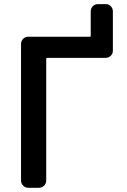

<svg xmlns="http://www.w3.org/2000/svg" viewBox="-20 -932 614 931"><path d="M527.3 -685.5Q527.3 -671.9 517.1 -661.6Q506.8 -651.4 492.2 -651.4H209Q204.1 -651.4 204.1 -646.5V-56.6Q204.1 -42 193.8 -31.7Q183.6 -21.5 169.9 -21.5H117.2Q102.5 -21.5 92.3 -31.7Q82 -42 82 -56.6V-718.8Q82 -733.4 92.3 -743.7Q102.5 -753.9 117.2 -753.9H416Q419.9 -753.9 419.9 -757.8V-877Q419.9 -891.6 430.2 -901.9Q440.4 -912.1 455.1 -912.1H492.2Q506.8 -912.1 517.1 -901.9Q527.3 -891.6 527.3 -877Z"/></svg>

Font: Gen Jyuu GothicL Medium
Style: Regular
Weight: 500
Designer: [Source Han Sans]
Ryoko NISHIZUKA  (kana & ideographs); Paul D. Hunt (Latin, Greek & Cyrillic); Wenlong ZHANG  (bopomofo
Version: Version 1.002.20150607